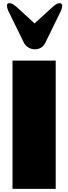

<svg xmlns="http://www.w3.org/2000/svg" viewBox="-20 -1210 436 1230"><path d="M32.2 -1142.1Q24.4 -1160.6 24.4 -1175.3Q24.4 -1189.9 42 -1189.9Q59.6 -1189.9 91.3 -1161.1L201.2 -1060.1L312.5 -1161.1Q343.3 -1189.9 360.8 -1189.9Q378.4 -1189.9 378.4 -1173.3Q378.4 -1156.7 371.1 -1142.1L271.5 -938Q250 -894 202.1 -894Q182.1 -894 162.4 -905.5Q142.6 -917 132.3 -938ZM336.9 0H60.1V-821.8H336.9Z"/></svg>

Font: Fz Rammetto One
Style: Regular
Weight: 400
Designer: Vernon Adams
Foundry: Vernon Adams
Version: Vit hóa bi c Thuy @ FontZin.Com